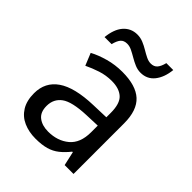

<svg xmlns="http://www.w3.org/2000/svg" viewBox="-210 -853 980 980"><g transform="rotate(45 280.5 -362.5)"><path d="M288 -545Q386 -545 433 -502Q480 -459 480 -365V0H416L399 -76H395Q372 -47 347.5 -27.5Q323 -8 291.5 1Q260 10 215 10Q167 10 128.5 -7Q90 -24 68 -59.5Q46 -95 46 -149Q46 -229 109 -272.5Q172 -316 303 -320L394 -323V-355Q394 -422 365 -448Q336 -474 283 -474Q241 -474 203 -461.5Q165 -449 132 -433L105 -499Q140 -518 188 -531.5Q236 -545 288 -545ZM314 -259Q214 -255 175.5 -227Q137 -199 137 -148Q137 -103 164.5 -82Q192 -61 235 -61Q303 -61 348 -98.5Q393 -136 393 -214V-262ZM98 -606Q101 -636 109.5 -659.5Q118 -683 132 -699.5Q146 -716 165 -725Q184 -734 208 -734Q230 -734 250.5 -725.5Q271 -717 290 -705.5Q309 -694 326.5 -685.5Q344 -677 360 -677Q383 -677 395.5 -691.5Q408 -706 415 -735H465Q459 -677 431 -642Q403 -607 356 -607Q335 -607 315 -615.5Q295 -624 275.5 -635.5Q256 -647 238.5 -655.5Q221 -664 204 -664Q180 -664 168 -649.5Q156 -635 149 -606Z"/></g></svg>

Font: Noto Sans Hebrew
Style: Regular
Weight: 400
Designer: Monotype Design Team
Foundry: Monotype Imaging Inc.
Version: Version 2.003;January 10, 2023;FontCreator 14.0.0.2877 64-bi